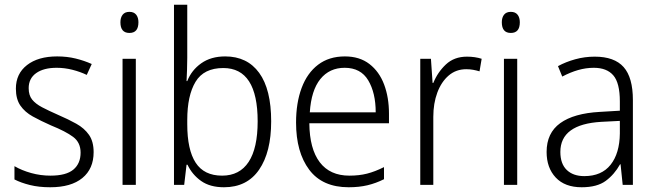

<svg xmlns="http://www.w3.org/2000/svg" viewBox="-20 -780 2766 810"><path d="M375 -138Q375 -68 327.5 -29Q280 10 192 10Q144 10 106 0.5Q68 -9 41 -23V-79Q72 -61 111.5 -50Q151 -39 193 -39Q259 -39 289.5 -64.5Q320 -90 320 -136Q320 -179 288.5 -202.5Q257 -226 195 -251Q152 -270 118.5 -288.5Q85 -307 66 -334.5Q47 -362 47 -406Q47 -469 94 -505.5Q141 -542 221 -542Q263 -542 299.5 -533Q336 -524 367 -510L346 -464Q319 -477 286 -485.5Q253 -494 219 -494Q164 -494 132.5 -471.5Q101 -449 101 -408Q101 -378 115.5 -360Q130 -342 157.5 -327.5Q185 -313 226 -295Q268 -277 302 -258Q336 -239 355.5 -211Q375 -183 375 -138Z M526 -730Q545 -730 554.5 -718Q564 -706 564 -686Q564 -641 526 -641Q488 -641 488 -686Q488 -706 497.5 -718Q507 -730 526 -730ZM553 -532V0H497V-532Z M770 -536Q770 -512 769 -484.5Q768 -457 767 -438H770Q788 -484 829 -513Q870 -542 930 -542Q1023 -542 1073.5 -472.5Q1124 -403 1124 -268Q1124 -138 1073 -64Q1022 10 925 10Q866 10 828.5 -16.5Q791 -43 771 -85H767L757 0H714V-760H770ZM922 -493Q840 -493 805 -435Q770 -377 770 -274V-256Q770 -148 805.5 -93.5Q841 -39 917 -39Q991 -39 1029 -97Q1067 -155 1067 -268Q1067 -493 922 -493Z M1435 -542Q1497 -542 1538.5 -510Q1580 -478 1600.5 -423.5Q1621 -369 1621 -300V-260H1285Q1286 -152 1329 -95.5Q1372 -39 1454 -39Q1495 -39 1528.5 -47.5Q1562 -56 1600 -75V-24Q1566 -7 1530.5 1.5Q1495 10 1451 10Q1340 10 1284.5 -64Q1229 -138 1229 -263Q1229 -346 1252.5 -409Q1276 -472 1322 -507Q1368 -542 1435 -542ZM1434 -494Q1370 -494 1331.5 -446.5Q1293 -399 1287 -306H1565Q1565 -388 1533.5 -441Q1502 -494 1434 -494Z M1950 -541Q1984 -541 2012 -532L2003 -479Q1990 -483 1976 -485.5Q1962 -488 1947 -488Q1904 -488 1873 -461.5Q1842 -435 1825 -389.5Q1808 -344 1808 -287V0H1753V-532H1798L1805 -430H1808Q1826 -475 1861 -508Q1896 -541 1950 -541Z M2135 -730Q2154 -730 2163.5 -718Q2173 -706 2173 -686Q2173 -641 2135 -641Q2097 -641 2097 -686Q2097 -706 2106.5 -718Q2116 -730 2135 -730ZM2162 -532V0H2106V-532Z M2489 -541Q2572 -541 2611 -497Q2650 -453 2650 -358V0H2607L2598 -87H2596Q2572 -44 2535.5 -17Q2499 10 2434 10Q2363 10 2324.5 -31Q2286 -72 2286 -139Q2286 -219 2343.5 -260.5Q2401 -302 2511 -308L2595 -313V-352Q2595 -430 2567.5 -462Q2540 -494 2485 -494Q2452 -494 2419 -484.5Q2386 -475 2352 -457L2334 -501Q2367 -519 2407 -530Q2447 -541 2489 -541ZM2517 -266Q2344 -256 2344 -139Q2344 -89 2371 -63Q2398 -37 2445 -37Q2518 -37 2556 -85Q2594 -133 2595 -217V-270Z"/></svg>

Font: Noto Sans Khmer UI SemiCondensed Light
Style: Regular
Weight: 300
Width: 4
Designer: Danh Hong and the Monotype Design Team
Foundry: Monotype Imaging Inc.
Version: Version 2.002; ttfautohint (v1.8.4.7-5d5b)